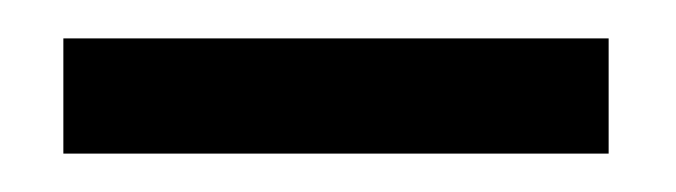

<svg xmlns="http://www.w3.org/2000/svg" viewBox="-20 -668 352 100"><path d="M297 -648V-588H13V-648Z"/></svg>

Font: Varela
Style: Regular
Weight: 400
Designer: Joe Prince
Foundry: Joe Prince
Version: Version 1.000